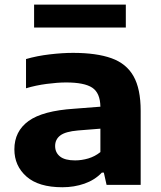

<svg xmlns="http://www.w3.org/2000/svg" viewBox="-20 -778 676 808"><path d="M242.5 10Q142.5 10 91.5 -35Q40.5 -80 40.5 -149.5Q40.5 -225.5 100.2 -268.8Q160 -312 293 -320.5L402.5 -329Q401.5 -387 368.2 -409Q335 -431 258 -431Q223 -431 177 -425Q131 -419 89.5 -406.5V-529.5Q136 -543 189.2 -549.2Q242.5 -555.5 287.5 -555.5Q386 -555.5 449 -533Q512 -510.5 542 -457.2Q572 -404 572 -311.5V0H428.5L417 -51.5H408.5Q379 -20.5 335.5 -5.2Q292 10 242.5 10ZM212 -163.5Q212 -136 232.5 -119.5Q253 -103 296 -103Q323.5 -103 351.5 -111.2Q379.5 -119.5 402.5 -138V-236.5L308.5 -229Q255.5 -224.5 233.8 -208Q212 -191.5 212 -163.5ZM123.5 -662V-758.5H509.5V-662Z"/></svg>

Font: Encode Sans Exp
Style: Bold
Weight: 700
Width: 7
Designer: Multiple Designers
Foundry: Impallari Type
Version: Version 3.002; ttfautohint (v1.8.3) -l 8 -r 50 -G 200 -x 14 